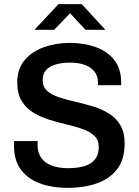

<svg xmlns="http://www.w3.org/2000/svg" viewBox="-20 -905 678 935"><path d="M309 10Q237 10 178 -10.5Q119 -31 83.5 -76.5Q48 -122 48 -197Q48 -202 48 -207.5Q48 -213 49 -218H164Q163 -213 163 -208Q163 -203 163 -198Q163 -161 181 -136Q199 -111 232.5 -98.5Q266 -86 311 -86Q359 -86 392.5 -96.5Q426 -107 443.5 -130Q461 -153 461 -189Q461 -223 439.5 -243.5Q418 -264 382.5 -276.5Q347 -289 304.5 -299Q262 -309 220 -322Q178 -335 142.5 -356.5Q107 -378 85.5 -413.5Q64 -449 64 -504Q64 -569 99.5 -611.5Q135 -654 193 -675Q251 -696 320 -696Q389 -696 445.5 -676Q502 -656 536 -613.5Q570 -571 570 -503V-490H457V-504Q457 -535 440 -556.5Q423 -578 393 -589Q363 -600 322 -600Q283 -600 252.5 -591.5Q222 -583 205 -564.5Q188 -546 188 -515Q188 -482 209.5 -462.5Q231 -443 266.5 -431.5Q302 -420 345 -410Q388 -400 430.5 -387.5Q473 -375 508.5 -353.5Q544 -332 565.5 -296.5Q587 -261 587 -206Q587 -128 550 -80.5Q513 -33 450 -11.5Q387 10 309 10ZM148 -760 265 -885H378L493 -760H396L304 -859H339L244 -760Z"/></svg>

Font: Chivo Medium
Style: Regular
Weight: 500
Designer: Hector Gatti
Foundry: Omnibus-Type
Version: Version 2.002